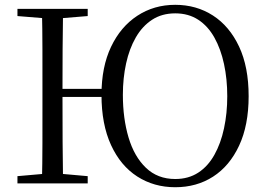

<svg xmlns="http://www.w3.org/2000/svg" viewBox="-20 -765 1114 801"><path d="M154.9 0Q156.9 -83.6 157 -167.7Q157.1 -251.7 157.1 -336.8V-391.1Q157.1 -476.1 157 -560.4Q156.9 -644.8 154.9 -728H243.1Q241.7 -645.2 241.2 -560.3Q240.7 -475.3 240.7 -388.7V-370.3Q240.7 -260.5 241.2 -172.3Q241.7 -84.1 243.1 0ZM52.8 0V-30.1L189.7 -42.1H210.4L345.9 -30.1V0ZM52.8 -698V-728H345.9V-698L210.4 -686.9H189.7ZM201.8 -360.5V-394.3H445.9V-360.5ZM711.1 16.1Q622.3 16.1 552.6 -28.7Q482.9 -73.5 443.2 -159.9Q403.4 -246.4 403.4 -369.5Q403.4 -485.8 443.3 -569.7Q483.1 -653.5 552.8 -699.2Q622.5 -744.9 711.1 -744.9Q799.2 -744.9 868.4 -700.3Q937.5 -655.7 977.4 -570.7Q1017.3 -485.7 1017.3 -363.7Q1017.3 -242.6 977.5 -157.4Q937.7 -72.3 869 -28.1Q800.2 16.1 711.1 16.1ZM711.1 -18.2Q766.2 -18.2 807.1 -44.8Q847.9 -71.4 874.5 -119.2Q901.2 -166.9 914.6 -229.7Q928.1 -292.4 928.1 -363.7Q928.1 -435 914.6 -497.7Q901.2 -560.3 874.5 -608.1Q847.9 -655.9 807.1 -682.6Q766.2 -709.3 711.1 -709.3Q655.5 -709.3 614.6 -682.6Q573.7 -655.9 546.6 -608.9Q519.5 -561.9 506.1 -500.4Q492.6 -439 492.6 -369.5Q492.6 -271.2 516.3 -191.4Q540 -111.7 588.8 -65Q637.5 -18.2 711.1 -18.2Z"/></svg>

Font: Noto Serif HK
Style: Regular
Weight: 200
Designer: Ryoko NISHIZUKA 西塚涼子 (kana & ideographs); Frank Grießhammer (Latin, Greek & Cyrillic); Wenlong ZHANG 张文龙 (bopomofo); San
Foundry: Adobe
Version: Version 2.001;hotconv 1.1.0;makeotfexe 2.6.0